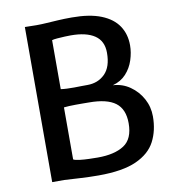

<svg xmlns="http://www.w3.org/2000/svg" viewBox="-84 -825 829 907"><g transform="rotate(-10 330.5 -371.5)"><path d="M94.5 0V-744L149.5 -743Q174 -743 199.5 -744.8Q225 -746.5 254.5 -748.2Q284 -750 320.5 -750Q406 -750 461 -728Q516 -706 542.5 -666.2Q569 -626.5 569 -573Q569 -538 557.2 -502Q545.5 -466 520.5 -438.8Q495.5 -411.5 456 -401Q501.5 -398.5 537.8 -373.2Q574 -348 595.5 -308.8Q617 -269.5 617 -223.5Q617 -156 590 -104Q563 -52 497.5 -22.5Q432 7 316 7Q272.5 7 226 4.2Q179.5 1.5 152.5 0ZM210.5 -425.5Q224 -423.5 240.5 -422.8Q257 -422 274.5 -422.2Q292 -422.5 308.2 -422.8Q324.5 -423 338 -423Q389 -423 422.2 -456Q455.5 -489 455.5 -557Q455.5 -613.5 415.5 -640.5Q375.5 -667.5 301 -667.5Q292 -667.5 272.8 -666.8Q253.5 -666 235.5 -664.5Q217.5 -663 210.5 -660.5ZM210.5 -88.5Q219 -83.5 240 -81Q261 -78.5 285.2 -77.8Q309.5 -77 327 -77Q407.5 -77 453 -106.5Q498.5 -136 498.5 -211.5Q498.5 -279 457.8 -309.8Q417 -340.5 331 -340.5Q317 -340.5 300.2 -340.8Q283.5 -341 266.8 -340.8Q250 -340.5 235.5 -340Q221 -339.5 210.5 -338Z"/></g></svg>

Font: Koeln Type Sans
Style: Regular
Weight: 400
Designer: Eben Sorkin
Foundry: Eben Sorkin
Version: Version 2.001